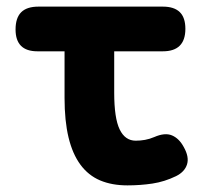

<svg xmlns="http://www.w3.org/2000/svg" viewBox="-20 -550 640 580"><path d="M472 -530Q506 -530 523 -513.5Q540 -497 540 -463Q540 -429 523 -412Q506 -395 472 -395H325V-270Q325 -193 341.5 -159Q358 -125 390 -125Q404 -125 418 -127.5Q432 -130 446 -136Q478 -150 499.5 -141Q521 -132 535 -106Q552 -76 545 -53.5Q538 -31 512 -18Q477 -1 440.5 4.5Q404 10 365 10Q318 10 282.5 -5Q247 -20 223 -52.5Q199 -85 187 -135Q175 -185 175 -254V-395H93Q60 -395 43.5 -411.5Q27 -428 27 -461Q27 -496 44 -513Q61 -530 96 -530Z"/></svg>

Font: Maple Mono NL ExtraBold
Style: Regular
Weight: 800
Monospace: yes
Designer: subframe7536
Version: Version 7.000